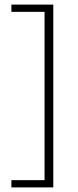

<svg xmlns="http://www.w3.org/2000/svg" viewBox="-20 -695 338 834"><path d="M211.5 119H29.5V87.5H173.5V-643.5H29.5V-675H211.5Z"/></svg>

Font: Anek Gujarati Medium ExtraLight
Style: Regular
Weight: 250
Version: Version 1.003